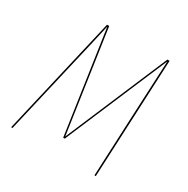

<svg xmlns="http://www.w3.org/2000/svg" viewBox="-156 -819 936 956"><g transform="rotate(30 312.0 -340.5)"><path d="M550.3 -680.7 519 0H511.2L526.9 -351.6Q528.8 -393.6 532.2 -464.4Q535.6 -535.2 538.1 -588.4Q540.5 -641.6 542 -672.9L292 -84.5H282.7L196.3 -673.3Q173.3 -570.3 123.5 -358.4L40 0H32.2L190.4 -680.7H203.1L288.6 -94.7L537.6 -680.7Z"/></g></svg>

Font: Fira Sans Compressed Eight
Style: Italic
Weight: 100
Width: 3
Italic angle: -8°
Designer: Carrois Corporate & Edenspiekermann AG
Foundry: Carrois Corporate GbR & Edenspiekermann AG
Version: Version 4.203;PS 004.203;hotconv 1.0.88;makeotf.lib2.5.64775